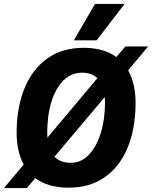

<svg xmlns="http://www.w3.org/2000/svg" viewBox="-43 -951 776 980"><path d="M307 7Q203 7 137 -42L94 9H-23L78 -111Q40 -181 42 -286Q44 -411 84.5 -506Q125 -601 200.5 -654Q276 -707 385 -707Q486 -707 551 -660L597 -714H713L611 -592Q651 -521 649 -414Q647 -289 607 -194Q567 -99 491 -46Q415 7 307 7ZM198 -272Q198 -259 199 -248L454 -552Q425 -580 375 -580Q321 -580 281.5 -541Q242 -502 220 -433Q198 -364 198 -272ZM319 -120Q372 -120 411 -161.5Q450 -203 471.5 -272.5Q493 -342 493 -428Q493 -443 492 -456L235 -151Q265 -120 319 -120ZM334 -745 442 -931H593L450 -745Z"/></svg>

Font: Georama
Style: Bold Italic
Weight: 700
Italic angle: -9°
Designer: Jean-Baptiste Levee
Foundry: Production Type
Version: Version 1.000